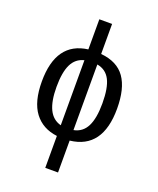

<svg xmlns="http://www.w3.org/2000/svg" viewBox="-167 -825 934 1132"><g transform="rotate(20 300.0 -259.0)"><path d="M256.8 207.5V7.3Q164.6 -3.9 114 -71Q63.5 -138.2 63.5 -264.6Q63.5 -511.2 256.8 -535.6V-724.6H336.9V-536.1Q440.4 -526.4 488 -458.7Q535.6 -391.1 535.6 -264.6Q535.6 -14.6 336.9 7.3V207.5ZM443.4 -264.6Q443.4 -361.8 418 -411.1Q392.6 -460.4 336.9 -470.2V-58.6Q392.1 -69.3 417.7 -119.9Q443.4 -170.4 443.4 -264.6ZM155.8 -264.6Q155.8 -174.8 180.4 -124Q205.1 -73.2 256.8 -59.6V-467.8Q204.1 -455.1 179.9 -405.3Q155.8 -355.5 155.8 -264.6Z"/></g></svg>

Font: Cousine
Style: Regular
Weight: 400
Monospace: yes
Designer: Steve Matteson
Foundry: Ascender Corporation
Version: Version 1.20